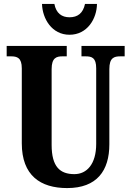

<svg xmlns="http://www.w3.org/2000/svg" viewBox="-20 -948 668 978"><path d="M334 -771C425 -771 473 -853 474 -928H413C403 -880 375 -860 334 -860C295 -860 266 -880 257 -928H194C196 -853 244 -771 334 -771ZM322 10C474 10 537 -79 537 -213V-596C537 -654 561 -661 593 -661H615V-714H395V-661H416C448 -661 470 -654 470 -600V-215C470 -112 422 -61 359 -61C286 -61 243 -98 243 -210V-596C243 -654 268 -661 298 -661H320V-714H14V-661H36C67 -661 91 -654 91 -600V-218C91 -54 186 10 322 10Z"/></svg>

Font: Noto Serif Bengali ExtraCondensed ExtraBold
Style: Regular
Weight: 800
Width: 2
Designer: Juan Bruce, Universal Thirst, Indian Type Foundry and the Monotype Design Team.
Foundry: Monotype Imaging Inc.
Version: Version 2.003